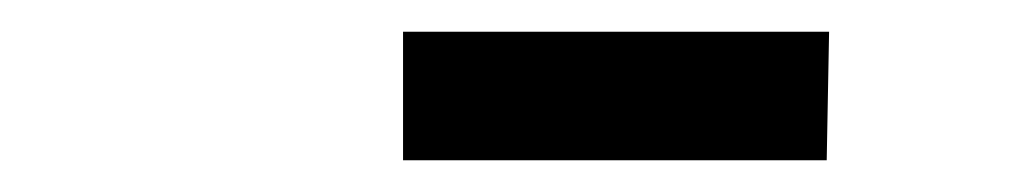

<svg xmlns="http://www.w3.org/2000/svg" viewBox="-20 -752 640 121"><path d="M501 -651H234V-732H502.5Z"/></svg>

Font: SplineSansMono30
Style: Regular
Weight: 400
Designer: Eben Sorkin, Mirko Velimirovic
Foundry: Sorkin Type
Version: Version 1.000